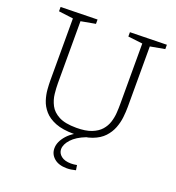

<svg xmlns="http://www.w3.org/2000/svg" viewBox="-159 -822 1070 1166"><g transform="rotate(20 376.0 -238.5)"><path d="M482 -690 719 -695V-667L625 -650V-259Q625 -228 621 -192Q617 -156 603.5 -121Q590 -86 563 -57Q536 -28 490 -10.5Q444 7 374 7Q300 7 253.5 -11.5Q207 -30 181 -60Q155 -90 144 -124.5Q133 -159 130.5 -192Q128 -225 128 -249V-650L34 -662V-690L271 -695V-667L177 -650V-249Q177 -218 181 -181Q185 -144 202.5 -110Q220 -76 260.5 -54.5Q301 -33 374 -33Q434 -33 472 -48Q510 -63 531.5 -87.5Q553 -112 562.5 -142Q572 -172 574 -202.5Q576 -233 576 -259V-651L482 -662ZM404 218Q351 218 321.5 192.5Q292 167 292 129Q292 86 330 43.5Q368 1 443 -25L451 0Q392 23 362 56Q332 89 332 120Q332 146 354.5 164Q377 182 418 182Q436 182 456 178L461 210Q430 218 404 218Z"/></g></svg>

Font: Bitter Light
Style: Regular
Weight: 300
Designer: Sol Matas, and Bitter project Authors
Foundry: Sol Matas
Version: Version 2.001